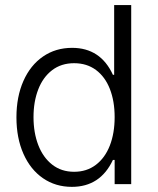

<svg xmlns="http://www.w3.org/2000/svg" viewBox="-20 -727 622 758"><path d="M44.9 -263.7Q44.9 -345.2 72.5 -407.5Q100.1 -469.7 149.9 -503.9Q199.7 -538.1 264.6 -538.1Q377 -538.1 425.8 -431.6H430.7V-707H498V0H432.6V-95.7H425.8Q376 10.7 263.7 10.7Q199.2 10.7 149.7 -23.4Q100.1 -57.6 72.5 -119.9Q44.9 -182.1 44.9 -263.7ZM432.6 -264.6Q432.6 -327.6 413.8 -375.7Q395 -423.8 358.9 -450.7Q322.8 -477.5 272.5 -477.5Q221.7 -477.5 185.5 -449.7Q149.4 -421.9 130.9 -373.8Q112.3 -325.7 112.3 -264.6Q112.3 -203.1 131.1 -154.3Q149.9 -105.5 186 -77.1Q222.2 -48.8 272.5 -48.8Q322.3 -48.8 358.4 -76.2Q394.5 -103.5 413.6 -152.3Q432.6 -201.2 432.6 -264.6Z"/></svg>

Font: Pretendard Light
Style: Regular
Weight: 300
Designer: Base glyphs from Inter by Rasmus Andersson; Hangeul glyphs from Noto Sans CJK(Source Han Sans) by Jang Soo-young and Kan
Foundry: Kil Hyung-jin
Version: Version 1.309